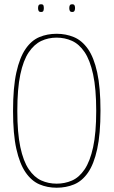

<svg xmlns="http://www.w3.org/2000/svg" viewBox="-20 -868 531 898"><path d="M245 10Q201 10 164 -6Q127 -22 99.5 -62Q72 -102 56.5 -171.5Q41 -241 41 -349Q41 -459 56.5 -529Q72 -599 99.5 -639Q127 -679 164 -694.5Q201 -710 245 -710Q288 -710 325.5 -694.5Q363 -679 391 -639.5Q419 -600 434.5 -529.5Q450 -459 450 -350Q450 -241 434.5 -170.5Q419 -100 391.5 -60.5Q364 -21 326.5 -5.5Q289 10 245 10ZM245 -9Q283 -9 316.5 -23.5Q350 -38 375.5 -75.5Q401 -113 415.5 -179.5Q430 -246 430 -349Q430 -453 415.5 -520Q401 -587 375.5 -624.5Q350 -662 316.5 -677Q283 -692 245 -692Q206 -692 173 -676.5Q140 -661 114.5 -623.5Q89 -586 75 -519.5Q61 -453 61 -349Q61 -247 75 -180.5Q89 -114 114.5 -76.5Q140 -39 173 -24Q206 -9 245 -9ZM318 -812Q309 -812 306.5 -817.5Q304 -823 304 -830Q304 -838 306.5 -843Q309 -848 318 -848Q326 -848 328.5 -843Q331 -838 331 -830Q331 -823 328.5 -817.5Q326 -812 318 -812ZM172 -812Q163 -812 160.5 -817.5Q158 -823 158 -830Q158 -838 160.5 -843Q163 -848 172 -848Q181 -848 183 -843Q185 -838 185 -830Q185 -823 183 -817.5Q181 -812 172 -812Z"/></svg>

Font: Georama SemiCondensed Thin
Style: Regular
Weight: 100
Width: 4
Designer: Jean-Baptiste Levee
Foundry: Production Type
Version: Version 1.000